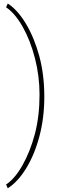

<svg xmlns="http://www.w3.org/2000/svg" viewBox="-20 -812 344 1062"><path d="M123.5 121.1Q77.6 194.8 22.9 229.5L13.7 208.5Q62 176.8 104.2 102.3Q146.5 27.8 172.9 -70.8Q198.7 -170.4 198.7 -288.1Q198.7 -391.1 173.3 -490Q147.9 -588.9 104.5 -665.5Q61.5 -740.2 13.7 -771.5L22.9 -792.5Q77.1 -757.8 123.3 -680.9Q169.4 -604 197.3 -502Q225.1 -398.9 225.1 -276.4Q225.1 -160.6 198 -58.1Q170.9 44.4 123.5 121.1Z"/></svg>

Font: Mardoto Thin
Style: Regular
Weight: 250
Designer: Christian Robertson, Vahan Hovhannisyan
Foundry: Google
Version: Version 1.000